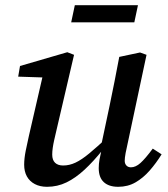

<svg xmlns="http://www.w3.org/2000/svg" viewBox="-20 -706 648 739"><path d="M161 13Q134 13 114 2.5Q94 -8 83.5 -27Q73 -46 73 -72Q73 -96 79 -126Q85 -156 91 -182L150 -438L172 -407L50 -411L57 -452L239 -505L265 -495L196 -199Q192 -182 188.5 -166.5Q185 -151 183 -137Q181 -123 181 -111Q181 -90 192 -79.5Q203 -69 223 -69Q247 -69 270.5 -80Q294 -91 323.5 -115.5Q353 -140 393 -177L398 -130H376Q340 -85 305.5 -53Q271 -21 236 -4Q201 13 161 13ZM435 13Q399 13 379.5 -5Q360 -23 360 -59Q360 -75 363 -92Q366 -109 371 -130H366L402 -300Q412 -347 421 -393.5Q430 -440 439 -487L519 -504L544 -495L472 -157Q467 -136 463.5 -117Q460 -98 460 -87Q460 -76 466.5 -69Q473 -62 484 -62Q502 -62 520.5 -78.5Q539 -95 568 -134L602 -112Q581 -78 556 -49.5Q531 -21 501.5 -4Q472 13 435 13ZM254 -620 268 -686H511L497 -620Z"/></svg>

Font: Source Serif 4 Medium
Style: Italic
Weight: 500
Italic angle: -12°
Designer: Frank Grießhammer
Foundry: Adobe Systems Incorporated
Version: Version 4.004;hotconv 1.0.116;makeotfexe 2.5.65601